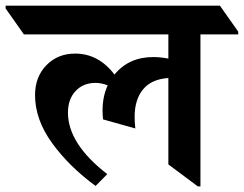

<svg xmlns="http://www.w3.org/2000/svg" viewBox="-89 -642 858 675"><path d="M748.5 -521H615.7V13.2H606.4L502.9 -64V-367.7Q443.4 -363.8 413.8 -327.6Q384.3 -291.5 384.3 -231.4Q384.3 -213.4 386.7 -190.4L273.4 -222.2Q271.5 -235.8 271.5 -252.9Q271.5 -302.7 289.6 -341.8Q268.1 -350.6 247.1 -350.6Q203.6 -350.6 176.8 -322Q149.9 -293.5 149.9 -246.1Q149.9 -136.7 288.1 -29.8L247.1 11.7Q154.3 -56.2 94.2 -138.9Q34.2 -221.7 34.2 -307.6Q34.2 -371.6 74 -412.6Q113.8 -453.6 175.3 -453.6Q257.3 -453.6 313.5 -379.9Q363.8 -441.4 449.7 -441.4Q475.1 -441.4 502.9 -436V-521H-4.9L-69.3 -612.3V-622.1H684.1L748.5 -530.8Z"/></svg>

Font: Noto Serif Devanagari
Style: Bold
Weight: 700
Designer: Monotype Design Team
Foundry: Monotype Imaging Inc.
Version: Version 1.01